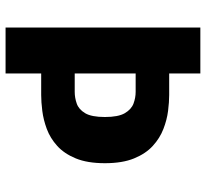

<svg xmlns="http://www.w3.org/2000/svg" viewBox="-45 -695 740 690"><g transform="rotate(90 325.0 -350.0)"><path d="M79 0V-700H244V-588H321.5Q346.5 -588 378.5 -584Q410.5 -580 443.5 -567.2Q476.5 -554.5 504.2 -529.2Q532 -504 549.2 -462Q566.5 -420 566.5 -357Q566.5 -294 549.2 -252.2Q532 -210.5 504.2 -185.5Q476.5 -160.5 443.5 -148.2Q410.5 -136 378.5 -132Q346.5 -128 321.5 -128H244V0ZM244 -248.5H310Q331.5 -248.5 352.2 -255.8Q373 -263 386.8 -286Q400.5 -309 400.5 -357Q400.5 -405 386.8 -428.5Q373 -452 352.2 -459.8Q331.5 -467.5 310 -467.5H244Z"/></g></svg>

Font: Trispace
Style: Bold
Weight: 700
Designer: Tyler Finck
Foundry: Etcetera Type Company
Version: Version 1.210; ttfautohint (v1.8.3)